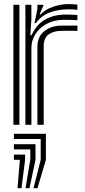

<svg xmlns="http://www.w3.org/2000/svg" viewBox="-20 -624 427 960"><path d="M107 0V-600H136.8L137 -528L131.5 -448.5H138.2Q162.8 -502.8 207.1 -527Q251.5 -551.2 306 -551.2Q320 -551.2 340.8 -550.5Q361.5 -549.8 367 -549V-523Q359.5 -523.8 337.9 -524.4Q316.2 -525 300.2 -525Q250.5 -525 213.8 -505.1Q177 -485.2 157 -453.4Q137 -421.5 137 -385.2V0ZM47 0V-600H77V0ZM167 0V-388Q167 -442.8 203.2 -469.4Q239.5 -496 286.2 -496Q304.2 -496 327.5 -496Q350.8 -496 367 -496V-469.8Q351 -470 326.8 -469.9Q302.5 -469.8 286.2 -469.8Q250.8 -469.8 224.6 -452.9Q198.5 -436 198.5 -391.2V0ZM152.5 -508.5 166.8 -577.5V-600H196.5L197 -596L177.8 -552H183.2Q204 -575.8 244.1 -589.6Q284.2 -603.5 320.2 -603.5Q328.8 -603.5 343.6 -602.9Q358.5 -602.2 367 -601V-575Q360 -576.2 346.2 -576.9Q332.5 -577.5 322.5 -577.5Q272.2 -577.5 229.6 -561.9Q187 -546.2 159.2 -508.5ZM147.5 317 183.5 175V71H49.5V45H209.5V175L167.5 317ZM67.5 317 79.5 175H49.5V149H105.5V175L87.5 317ZM107.5 317 131.5 175V123H49.5V97H157.5V175L127.5 317Z"/></svg>

Font: Big Shoulders Inline Text Thin Black
Style: Regular
Weight: 900
Version: Version 2.002